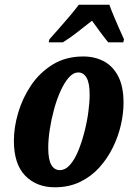

<svg xmlns="http://www.w3.org/2000/svg" viewBox="-20 -786 563 816"><path d="M213 10Q135 10 87 -39.5Q39 -89 39 -188Q39 -245 57.5 -307.5Q76 -370 112.5 -424Q149 -478 204.5 -512Q260 -546 334 -546Q382 -546 420.5 -526Q459 -506 482 -462.5Q505 -419 505 -349Q505 -305 494 -256Q483 -207 460 -160Q437 -113 402.5 -74.5Q368 -36 320.5 -13Q273 10 213 10ZM234 -63Q258 -63 278 -86Q298 -109 313 -146Q328 -183 339 -226Q350 -269 355.5 -310.5Q361 -352 361 -383Q361 -433 348 -455.5Q335 -478 313 -478Q291 -478 272 -456Q253 -434 237 -398.5Q221 -363 209.5 -320.5Q198 -278 191.5 -235.5Q185 -193 185 -158Q185 -108 198 -85.5Q211 -63 234 -63ZM190 -619Q207 -638 229.5 -663.5Q252 -689 275 -716Q298 -743 315 -766H445Q452 -745 463.5 -718Q475 -691 486.5 -664.5Q498 -638 507 -619L504 -606H440Q426 -623 405.5 -650.5Q385 -678 371 -698Q335 -670 306.5 -647.5Q278 -625 247 -606H187Z"/></svg>

Font: Noto Serif ExtraCondensed ExtraBold
Style: Italic
Weight: 800
Width: 2
Italic angle: -12°
Designer: Monotype Design Team
Foundry: Monotype Imaging Inc.
Version: Version 2.013